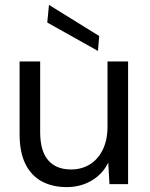

<svg xmlns="http://www.w3.org/2000/svg" viewBox="-20 -752 613 784"><path d="M252 12Q194 12 150.5 -11.5Q107 -35 83.5 -83Q60 -131 60 -204V-501H144V-213Q144 -136 176.5 -98Q209 -60 270 -60Q313 -60 346.5 -80.5Q380 -101 399.5 -140.5Q419 -180 419 -236V-501H503V0H427L422 -88Q399 -41 354 -14.5Q309 12 252 12ZM380 -544 173 -660 180 -732 385 -605Z"/></svg>

Font: DM Sans 18pt
Style: Regular
Weight: 400
Designer: Colophon Foundry, Jonny Pinhorn
Foundry: Colophon Foundry
Version: Version 4.004;gftools[0.9.30]